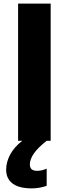

<svg xmlns="http://www.w3.org/2000/svg" viewBox="-20 -778 380 1061"><path d="M260 -758V0H238Q145 72 145 131Q145 166 185 166Q211 166 238 154V249Q196 263 156 263Q85 263 49.5 236Q14 209 14 160Q14 118 36 76.5Q58 35 103 0H80V-758Z"/></svg>

Font: Biryani Black
Style: Regular
Weight: 900
Designer: Dan Reynolds and Mathieu Reguer
Foundry: Dan Reynolds and Mathieu Reguer
Version: Version 1.004; ttfautohint (v1.1) -l 5 -r 5 -G 72 -x 0 -D la